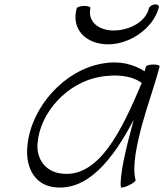

<svg xmlns="http://www.w3.org/2000/svg" viewBox="-20 -837 747 875"><path d="M330 -800C302 -704 372 -635 473 -635C571 -635 676 -706 703 -800C707 -810 700 -817 688 -817C676 -817 663 -810 659 -800C644 -736 568 -698 497 -698C431 -698 378 -738 392 -800C394 -805 382 -810 365 -810C348 -810 332 -805 330 -800ZM598 -16C581 -78 604 -180 627 -267C651 -356 684 -444 707 -533C710 -539 697 -543 680 -543C663 -543 647 -539 645 -533C643 -526 641 -519 639 -512C588 -545 524 -561 450 -548C272 -519 122 -348 105 -174C95 -81 133 1 220 15C376 40 495 -110 589 -291C587 -283 585 -275 583 -267C556 -170 523 -30 531 16C532 20 548 17 566 8C584 0 599 -11 598 -16ZM254 -47C187 -57 146 -112 151 -182C161 -325 288 -462 437 -487C508 -499 578 -494 626 -459C537 -248 430 -18 254 -47Z"/></svg>

Font: Nupuram ExtraLight Oblique
Style: Regular
Weight: 200
Designer: Santhosh Thottingal (santhosh.thottingal@gmail.com)
Foundry: SMC
Version: Version 1.000